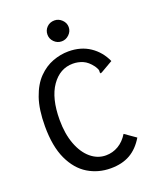

<svg xmlns="http://www.w3.org/2000/svg" viewBox="-150 -890 799 986"><g transform="rotate(-20 250.0 -396.5)"><path d="M283 10Q215 10 159.5 -23.5Q104 -57 71 -127.5Q38 -198 38 -308Q38 -400 59.5 -462Q81 -524 117 -560.5Q153 -597 196 -613Q239 -629 282 -629Q350 -629 399 -596Q448 -563 473 -507L409 -470L400 -466L397 -473Q399 -481 396.5 -488Q394 -495 385 -509Q362 -540 336 -551Q310 -562 282 -562Q211 -562 165.5 -497Q120 -432 120 -313Q120 -237 141.5 -180Q163 -123 200 -92Q237 -61 282 -61Q319 -61 350.5 -79.5Q382 -98 404 -134L464 -92Q433 -40 389 -15Q345 10 283 10ZM269 -689Q245 -689 228 -706Q211 -723 211 -746Q211 -770 227.5 -786.5Q244 -803 269 -803Q292 -803 309.5 -786Q327 -769 327 -746Q327 -723 309.5 -706Q292 -689 269 -689Z"/></g></svg>

Font: Inconsolata Medium
Style: Regular
Weight: 500
Monospace: yes
Designer: Raph Levien, Cyreal, Brenton Simpson
Foundry: Raph Levien, Cyreal, Google
Version: Version 3.001; ttfautohint (v1.8.2.53-6de2)